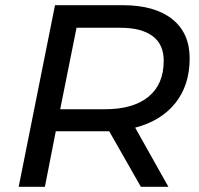

<svg xmlns="http://www.w3.org/2000/svg" viewBox="-20 -720 767 740"><path d="M501 -228 629 0H523L401 -214H382H195L153 0H52L192 -700H453Q576 -700 643.5 -646.5Q711 -593 711 -495Q711 -392 656 -323Q601 -254 501 -228ZM611 -486Q611 -549 568 -581Q525 -613 444 -613H275L212 -299H385Q493 -299 552 -347Q611 -395 611 -486Z"/></svg>

Font: Idrija
Style: Italic
Weight: 500
Italic angle: -11.3°
Designer: Julieta Ulanovsky
Foundry: Julieta Ulanovsky
Version: Version 7.200